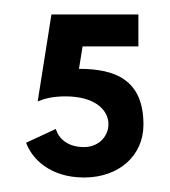

<svg xmlns="http://www.w3.org/2000/svg" viewBox="-20 -241 235 265"><path d="M96 -38C73 -38 61 -50 57 -63L16 -44C24 -22 49 4 96 4C144 4 178 -26 178 -69C178 -131 139 -146 89 -146L94 -177H171V-221H51L32 -101C39 -104 51 -108 70 -108C150 -108 140 -38 96 -38Z"/></svg>

Font: Hussar Tani
Style: Dwa
Weight: 700
Foundry: Cannot Into Space Fonts
Version: Version 0.92